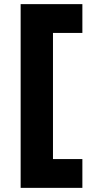

<svg xmlns="http://www.w3.org/2000/svg" viewBox="-20 -720 460 930"><path d="M80 -700H379V-560.4H230.6L236.6 -568.4V62.4L226.6 50.4H379V190H80Z"/></svg>

Font: Easer Grotesk Variable
Style: Regular
Weight: 400
Designer: Boardeaser, Bonnie Shaver-Troup, Thomas Jockin
Foundry: Lexend
Version: Version 1.001;Glyphs 3.1.2 (3151)